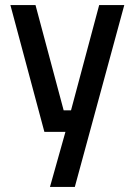

<svg xmlns="http://www.w3.org/2000/svg" viewBox="-20 -520 530 757"><path d="M21 -500H120L231 -85H260L371 -500H470L275 217H177L238 0H155Z"/></svg>

Font: TitilliumText
Style: Medium
Weight: 500
Designer: Accademia di Belle Arti di Urbino and others
Foundry: Accademia di Belle Arti di Urbino and others.
Version: Version 60.001